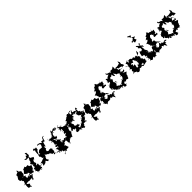

<svg xmlns="http://www.w3.org/2000/svg" viewBox="657 -3891 6879 6879"><g transform="rotate(-45 4096.5 -451.5)"><path d="M236 -513 179 -582 174 -509 70 -466 73 -405 -2 -292 9 -319 15 -246 25 -218 108 -183 125 -214 66 -170 111 -130 78 -36 -13 -5 68 -17 56 106 67 177 144 186 175 218 189 209 166 138 146 162 206 98 102 18C216 -16 222 -1 263 12C291 5 293 6 367 2C326 11 397 -12 354 -55C367 -32 347 1 393 16C377 -42 447 7 398 -39C398 6 382 68 344 63C370 32 387 108 384 62C362 68 388 80 401 79C459 19 416 7 425 19C403 38 482 -42 478 -51C525 -60 502 -54 496 -76C571 -70 500 -110 440 -66C482 -142 565 -142 555 -79C537 -69 611 -150 591 -115C653 -101 601 -172 588 -198C628 -155 588 -174 629 -197C612 -217 649 -218 635 -176C670 -257 660 -231 689 -194C654 -244 671 -242 710 -339L627 -368L609 -438L525 -428L485 -457L508 -485L395 -429L373 -435L384 -399L300 -305L327 -269C422 -215 391 -156 402 -241C477 -217 404 -218 485 -138C490 -153 382 -201 414 -134C364 -158 339 -130 313 -128C379 -93 449 -138 391 -121C469 -167 493 -136 450 -85C478 -98 441 -113 438 -114C349 -88 348 -111 319 -136C329 -125 294 -144 294 -101C278 -103 266 -191 276 -196C276 -196 292 -234 306 -248C307 -199 289 -240 195 -248C195 -215 156 -209 182 -277C182 -277 181 -228 196 -154L212 -227L286 -320L287 -380L292 -431L308 -436L201 -511L215 -518Z M730 -199C743 -203 719 -167 690 -156C694 -89 690 -158 656 -52C694 -105 669 -49 737 -17C704 -59 670 -43 743 37C748 56 700 45 718 -16C759 38 774 -8 840 16C842 -31 855 -54 807 -15C869 -21 896 52 874 37C831 21 848 17 794 2C864 -6 925 -23 889 41C911 0 956 -46 887 -58C884 -34 959 -94 917 -137C934 -116 959 -106 979 -75C1003 -111 989 -74 967 -106C974 -72 969 -62 950 -82C991 -132 996 -116 924 -85C912 -138 894 -152 914 -188C919 -217 918 -227 836 -206H819L882 -269L853 -349L892 -432L925 -409L974 -488L855 -553L862 -638L903 -654L895 -678L890 -782L834 -809L845 -693L796 -722L760 -641L657 -657L712 -601L835 -604L777 -497L770 -446L734 -412L701 -402L773 -288L731 -286L748 -207L664 -173L695 -133L718 -165Z M1751 -1 1712 -22 1633 -4 1549 -38 1635 -107 1646 -124 1634 -201 1659 -209 1625 -274 1534 -279 1513 -259 1451 -298 1469 -390 1447 -392 1433 -353 1500 -379 1492 -494 1546 -450 1555 -504 1592 -627 1655 -603 1665 -657 1698 -753 1776 -759 1691 -781 1664 -742 1636 -680 1545 -687 1553 -629 1473 -687 1388 -709 1335 -676 1432 -668 1470 -623 1428 -518 1325 -525 1293 -528 1209 -459 1216 -395 1161 -416 1223 -556 1255 -557 1274 -671 1219 -662 1163 -706 1120 -650 1102 -651 1179 -623 1156 -582 1146 -483 1148 -450 1121 -347 1149 -324 1146 -336 1179 -223 1233 -221 1167 -205 1061 -166 977 -149 1032 -118 1004 -7 1116 -36 1177 -89 1235 -12 1261 -23 1289 -36 1240 -112 1267 -177 1295 -205 1319 -316 1269 -354 1299 -295 1338 -236 1426 -192 1398 -189 1480 -167 1542 -68 1534 -88 1654 -59 1599 -33H1592L1611 -6L1733 4L1751 88L1785 -26Z M1844 260 1887 185 1939 162 1977 211 1982 167 2020 158 2115 149 2070 22 2065 -11C2067 13 1992 27 2057 2C2029 20 2018 -39 2091 -17C2129 -95 2076 -63 2211 -94C2235 15 2199 2 2244 60C2294 38 2256 76 2230 76C2272 117 2230 92 2239 124C2298 33 2260 32 2344 -4C2299 -28 2382 -2 2402 -63C2390 -49 2424 38 2353 -58C2408 -18 2470 -40 2503 -17C2471 -37 2477 -49 2491 -54C2489 -106 2487 -102 2508 -77C2526 -178 2571 -146 2572 -182C2524 -188 2548 -214 2517 -187C2557 -196 2580 -258 2556 -205C2513 -225 2500 -200 2578 -192C2522 -256 2564 -278 2525 -221C2575 -320 2595 -308 2547 -289C2597 -344 2563 -336 2598 -353C2652 -317 2600 -367 2655 -418C2659 -343 2691 -387 2670 -484C2677 -502 2548 -484 2600 -495C2615 -506 2562 -537 2586 -477C2508 -504 2565 -549 2538 -494C2476 -532 2460 -487 2429 -559C2405 -528 2455 -558 2454 -537C2422 -581 2368 -578 2423 -618C2375 -557 2449 -626 2458 -579C2491 -618 2472 -587 2463 -603C2470 -580 2405 -559 2347 -618C2383 -673 2334 -643 2365 -680C2352 -698 2387 -672 2402 -664C2376 -718 2384 -667 2310 -620C2285 -640 2301 -598 2258 -645C2315 -662 2245 -689 2260 -644C2255 -734 2241 -717 2190 -662C2251 -673 2235 -686 2204 -605C2267 -632 2277 -676 2182 -611C2243 -643 2178 -631 2209 -706C2191 -729 2150 -707 2150 -707C2104 -662 2051 -667 2053 -725C2005 -632 2063 -669 1985 -602C1972 -668 1988 -605 2079 -609C2014 -660 2070 -705 2075 -749C2041 -714 2006 -677 2036 -660C1992 -683 2012 -629 2008 -662C2034 -573 1997 -624 1966 -586C1996 -607 2018 -571 1938 -563C1972 -523 1988 -497 2038 -530C1953 -550 1974 -525 1935 -519C1903 -565 1895 -494 1844 -540C1815 -557 1824 -527 1768 -498C1855 -476 1801 -508 1800 -483C1750 -567 1763 -571 1788 -604C1738 -491 1838 -561 1776 -469C1839 -481 1826 -495 1818 -395C1785 -402 1791 -447 1789 -385C1855 -403 1888 -373 1833 -408C1872 -384 1873 -473 1890 -425C1866 -433 1831 -405 1843 -313C1806 -299 1800 -312 1878 -324C1809 -356 1856 -350 1819 -249C1882 -323 1809 -234 1819 -185C1857 -267 1854 -235 1828 -235C1839 -226 1897 -291 1863 -216C1897 -208 1803 -224 1778 -207C1815 -161 1796 -135 1838 -164C1861 -128 1873 -101 1849 -126C1827 -95 1860 -48 1867 -70C1905 -98 1879 -92 1826 -97C1842 -136 1831 -131 1769 -120C1756 -170 1710 -78 1717 -63C1721 -96 1741 -68 1724 -117C1790 -115 1755 -50 1788 -36C1769 6 1806 -64 1755 17C1805 1 1799 10 1800 88C1831 73 1885 43 1863 110C1897 166 1954 105 1936 193C1888 131 1930 211 1909 139C1920 192 1892 179 1863 254C1906 300 1802 160 1853 215L1877 240ZM2016 -364C2037 -322 1964 -372 1970 -319C2009 -391 2069 -407 2046 -346C2056 -411 2052 -361 2097 -444C2075 -431 2030 -431 2046 -426C2057 -478 2024 -461 2002 -477C2058 -534 2025 -496 1997 -513C2047 -596 2052 -607 2020 -594C2084 -617 2103 -636 2028 -573C2118 -665 2048 -663 2114 -589C2060 -594 2097 -613 2112 -663C2154 -649 2181 -610 2206 -621C2222 -662 2251 -672 2297 -603C2299 -633 2308 -660 2340 -567C2340 -564 2377 -526 2299 -570C2360 -488 2315 -444 2377 -471C2317 -454 2305 -432 2305 -460C2329 -505 2402 -479 2401 -498C2359 -440 2441 -462 2451 -477C2361 -478 2362 -417 2385 -452C2407 -427 2370 -399 2316 -364C2391 -423 2319 -370 2356 -415C2361 -414 2395 -349 2420 -406C2335 -309 2336 -352 2340 -285C2388 -288 2397 -308 2389 -273C2334 -256 2328 -224 2317 -239C2306 -169 2357 -166 2295 -149C2336 -237 2249 -141 2225 -134C2300 -114 2315 -109 2294 -175C2263 -139 2259 -157 2207 -130C2213 -158 2223 -137 2277 -165C2206 -200 2184 -185 2229 -200C2132 -109 2153 -183 2080 -189C2110 -147 2110 -142 2044 -126C2070 -135 2087 -218 2023 -173C2086 -209 2035 -165 2062 -230C2107 -246 2071 -211 2110 -261C2097 -288 2111 -252 2077 -262C2081 -283 2003 -312 1996 -363C1996 -363 1956 -323 1968 -397C2028 -332 1988 -378 1997 -329C2017 -341 2017 -315 1945 -312C1956 -345 1963 -360 1898 -436L1976 -398Z M2819 -349C2785 -380 2738 -378 2785 -388C2764 -431 2743 -370 2838 -420C2812 -414 2848 -400 2843 -390C2855 -434 2878 -451 2928 -346C2937 -442 2901 -508 2969 -455C2994 -469 2966 -498 2952 -485C2971 -529 3000 -502 3036 -498C2991 -540 2975 -591 3022 -562C3012 -594 3072 -513 3066 -574C3100 -570 3100 -563 3102 -552C3081 -489 3112 -534 3187 -577C3192 -540 3142 -556 3223 -561C3156 -507 3132 -499 3112 -494C3197 -442 3202 -492 3137 -455C3146 -443 3152 -433 3158 -416C3194 -340 3163 -418 3225 -368C3225 -324 3267 -369 3281 -333C3227 -342 3191 -352 3200 -288C3174 -225 3201 -231 3123 -262C3168 -189 3184 -191 3149 -265C3147 -196 3154 -178 3121 -233C3160 -273 3132 -276 3187 -298C3142 -234 3130 -268 3145 -245C3070 -202 3115 -236 3077 -147C3089 -204 3084 -164 3031 -109C3026 -177 3055 -185 2992 -104C2963 -90 2931 -71 2931 -90C2995 -66 2960 -67 2924 -84C2946 -47 2882 -41 2865 -130C2963 -80 2981 -193 2916 -171C2917 -141 2957 -147 2925 -116C2937 -168 2907 -140 2938 -237C2933 -179 2855 -201 2861 -235C2887 -191 2793 -207 2836 -203C2823 -229 2814 -278 2776 -244C2829 -300 2838 -275 2755 -387C2764 -326 2772 -428 2813 -442L2806 -350ZM2645 -349C2634 -301 2578 -283 2651 -323C2671 -260 2643 -232 2621 -263C2637 -208 2585 -190 2593 -222C2598 -145 2651 -149 2667 -202C2659 -180 2684 -217 2721 -129C2698 -129 2742 -152 2782 -158C2741 -141 2750 -65 2713 -82C2707 -104 2707 -152 2686 -141C2748 -96 2686 -75 2703 -13C2732 8 2835 13 2832 -30C2844 0 2900 48 2920 1C2896 50 2941 42 2896 39C2859 31 2882 24 2929 -22C2922 18 2975 56 2975 -3C2988 61 2998 -3 2992 -8C2968 41 2965 -1 2983 62C3072 56 3037 58 3036 3C3090 75 3054 51 3027 -3C3073 12 3071 -21 3085 -49C3064 -39 3107 -84 3119 -74C3158 -48 3139 -69 3227 -88C3245 -78 3194 -21 3185 -74C3215 -131 3143 -153 3202 -126C3197 -119 3188 -111 3243 -69C3229 -58 3179 -108 3220 -39C3168 -115 3193 -123 3286 -193C3270 -223 3248 -173 3257 -249C3306 -236 3246 -214 3307 -215C3304 -271 3285 -211 3270 -256C3297 -233 3380 -285 3372 -305C3339 -295 3326 -277 3343 -243C3396 -321 3388 -281 3398 -378C3362 -380 3312 -387 3292 -448C3322 -397 3346 -368 3336 -394C3378 -435 3362 -391 3416 -423C3390 -374 3430 -407 3319 -368C3335 -389 3369 -400 3351 -411C3340 -450 3348 -459 3293 -403C3373 -455 3287 -450 3295 -453C3362 -522 3312 -499 3316 -480C3249 -514 3247 -518 3265 -582C3286 -585 3208 -649 3210 -624C3293 -707 3281 -695 3296 -602C3208 -672 3212 -611 3279 -636C3194 -576 3183 -583 3160 -637C3153 -651 3168 -653 3157 -625C3139 -618 3071 -640 3071 -654C3096 -640 3113 -718 3078 -688C3064 -712 3048 -679 3011 -603C3003 -647 3008 -625 2974 -628C2980 -732 3002 -745 2989 -716C3033 -768 3109 -715 3059 -739C3133 -670 3115 -697 3105 -727C3011 -702 3005 -742 3073 -735C3062 -748 3051 -680 2965 -730C2983 -755 2941 -728 2941 -683C2900 -738 2907 -754 2865 -694C2849 -767 2887 -733 2833 -674C2823 -720 2850 -668 2832 -659C2760 -673 2740 -626 2787 -606C2733 -649 2769 -611 2696 -522C2759 -591 2751 -637 2815 -644C2800 -656 2771 -577 2763 -641C2773 -640 2759 -611 2679 -590C2733 -562 2724 -551 2635 -487C2685 -584 2637 -564 2673 -501C2651 -523 2664 -472 2698 -421C2701 -425 2674 -395 2669 -406C2659 -413 2625 -376 2609 -343C2586 -420 2602 -415 2624 -467L2618 -368Z M3637 -513 3580 -582 3575 -509 3471 -466 3474 -405 3399 -292 3410 -319 3416 -246 3426 -218 3509 -183 3526 -214 3467 -170 3512 -130 3479 -36 3388 -5 3469 -17 3457 106 3468 177 3545 186 3576 218 3590 209 3567 138 3547 162 3607 98 3503 18C3617 -16 3623 -1 3664 12C3692 5 3694 6 3768 2C3727 11 3798 -12 3755 -55C3768 -32 3748 1 3794 16C3778 -42 3848 7 3799 -39C3799 6 3783 68 3745 63C3771 32 3788 108 3785 62C3763 68 3789 80 3802 79C3860 19 3817 7 3826 19C3804 38 3883 -42 3879 -51C3926 -60 3903 -54 3897 -76C3972 -70 3901 -110 3841 -66C3883 -142 3966 -142 3956 -79C3938 -69 4012 -150 3992 -115C4054 -101 4002 -172 3989 -198C4029 -155 3989 -174 4030 -197C4013 -217 4050 -218 4036 -176C4071 -257 4061 -231 4090 -194C4055 -244 4072 -242 4111 -339L4028 -368L4010 -438L3926 -428L3886 -457L3909 -485L3796 -429L3774 -435L3785 -399L3701 -305L3728 -269C3823 -215 3792 -156 3803 -241C3878 -217 3805 -218 3886 -138C3891 -153 3783 -201 3815 -134C3765 -158 3740 -130 3714 -128C3780 -93 3850 -138 3792 -121C3870 -167 3894 -136 3851 -85C3879 -98 3842 -113 3839 -114C3750 -88 3749 -111 3720 -136C3730 -125 3695 -144 3695 -101C3679 -103 3667 -191 3677 -196C3677 -196 3693 -234 3707 -248C3708 -199 3690 -240 3596 -248C3596 -215 3557 -209 3583 -277C3583 -277 3582 -228 3597 -154L3613 -227L3687 -320L3688 -380L3693 -431L3709 -436L3602 -511L3616 -518Z M4376 -123C4400 -143 4318 -113 4321 -93C4269 -122 4234 -136 4314 -127C4209 -136 4267 -146 4273 -250C4239 -274 4191 -232 4172 -272C4199 -212 4254 -273 4169 -247C4245 -280 4268 -290 4240 -209C4288 -247 4266 -152 4292 -140C4283 -172 4301 -208 4283 -224C4343 -257 4360 -248 4401 -253C4358 -269 4409 -332 4400 -247C4412 -247 4385 -222 4468 -206C4475 -195 4433 -225 4516 -188L4468 -224L4396 -303C4367 -363 4347 -323 4386 -373C4372 -379 4305 -367 4369 -418C4278 -381 4305 -375 4293 -401C4305 -473 4323 -440 4335 -476C4299 -470 4359 -526 4341 -460C4326 -512 4326 -507 4336 -532C4342 -533 4332 -540 4318 -550C4326 -552 4315 -537 4343 -557C4336 -567 4399 -642 4405 -623C4406 -603 4435 -634 4464 -584C4399 -616 4430 -627 4469 -555C4469 -555 4488 -592 4490 -552C4411 -478 4502 -439 4463 -458L4588 -466C4604 -443 4626 -439 4625 -520C4569 -507 4555 -505 4556 -555C4623 -535 4591 -611 4625 -673C4545 -665 4559 -686 4559 -661C4537 -692 4543 -678 4541 -736C4528 -762 4615 -765 4563 -764C4535 -759 4516 -668 4538 -684C4464 -692 4458 -735 4408 -709C4434 -757 4370 -704 4407 -766C4387 -735 4391 -768 4354 -799C4372 -822 4360 -770 4288 -704C4357 -752 4325 -712 4355 -699C4336 -764 4332 -729 4225 -697C4263 -718 4239 -654 4258 -651C4254 -682 4148 -609 4152 -582C4201 -641 4180 -608 4176 -610C4232 -529 4234 -600 4171 -535C4135 -494 4181 -516 4165 -546C4176 -515 4146 -529 4072 -491C4127 -446 4136 -463 4115 -430C4161 -417 4105 -372 4165 -394C4161 -411 4106 -376 4163 -377C4108 -358 4197 -402 4121 -335C4164 -328 4135 -377 4194 -287C4185 -278 4145 -252 4168 -283C4113 -291 4127 -246 4088 -202C4093 -206 4127 -207 4095 -169C4010 -123 4036 -137 3996 -166C4073 -128 4064 -175 4141 -169C4141 -146 4101 -89 4154 -64C4132 -108 4082 -69 4085 -65C4125 -71 4059 -81 4097 -99C4133 -51 4128 18 4118 -35C4128 4 4200 -6 4176 63C4251 -26 4276 10 4258 -9C4333 15 4371 -15 4383 -12C4393 -14 4393 -17 4396 -66C4367 -19 4470 -52 4424 -58C4426 -17 4468 -32 4447 15C4484 -27 4495 -20 4465 -29C4549 9 4496 -14 4566 86C4594 -54 4541 -66 4618 -17C4611 -29 4611 -83 4593 -72C4643 -31 4590 -120 4594 -110C4683 -57 4669 -92 4694 -86C4653 -153 4627 -114 4614 -126C4596 -136 4553 -75 4611 -117L4526 -99L4506 -147L4418 -126C4392 -110 4377 -148 4426 -93C4455 -146 4452 -91 4503 -143C4445 -83 4447 -152 4438 -178L4419 -199L4334 -87Z M4899 -349C4946 -356 4899 -319 4906 -335C4881 -384 4894 -405 4935 -437C4947 -461 4875 -500 4912 -514C4864 -466 4883 -500 4914 -547C4921 -575 4960 -565 5000 -534C4923 -560 5024 -610 4975 -602C4955 -569 4985 -535 5024 -609C5060 -530 5011 -555 5079 -478C5114 -485 5081 -574 5098 -592C5126 -596 5059 -559 5146 -568C5131 -580 5106 -595 5126 -533C5141 -561 5154 -498 5157 -497C5159 -455 5247 -490 5239 -441C5252 -417 5287 -417 5269 -430C5295 -452 5267 -402 5226 -374C5317 -399 5237 -427 5249 -386C5226 -319 5251 -288 5191 -335C5274 -337 5252 -282 5224 -234C5250 -257 5236 -188 5241 -250C5219 -248 5261 -236 5177 -207C5207 -202 5219 -164 5159 -198C5217 -211 5178 -170 5142 -240C5121 -248 5187 -170 5108 -160C5112 -161 5119 -190 5129 -172C5073 -191 5100 -108 5065 -143C5053 -138 5042 -103 5045 -66C5032 -80 5006 -160 4950 -106C4978 -147 4919 -136 4866 -192C4885 -172 4921 -244 4931 -264C4915 -285 4900 -328 4947 -311C4914 -345 4921 -301 4959 -351C4939 -326 4991 -286 4992 -257L4899 -338L4882 -325ZM5352 -580 5432 -572 5497 -554 5482 -504 5516 -525 5594 -521 5577 -580 5543 -628 5555 -707 5516 -787 5492 -666 5478 -694 5450 -678 5381 -666 5265 -673 5263 -779 5182 -721C5075 -722 5088 -730 5051 -730C5080 -741 5107 -678 5072 -680C5063 -680 5063 -673 5081 -647C5034 -705 5037 -717 4994 -715C5017 -716 5004 -715 4976 -722C4893 -742 4932 -781 4918 -787C4880 -758 4891 -747 4898 -726C4919 -722 4921 -663 4985 -683C4956 -674 4919 -674 4843 -618C4833 -660 4873 -599 4833 -597C4813 -603 4845 -608 4759 -630C4743 -538 4820 -594 4729 -537C4780 -509 4798 -543 4718 -486C4768 -455 4798 -470 4804 -497C4818 -469 4774 -447 4876 -507C4867 -482 4822 -498 4791 -516C4805 -425 4773 -396 4765 -420C4681 -368 4705 -367 4683 -348C4698 -387 4632 -418 4693 -386C4650 -301 4631 -323 4677 -233C4685 -267 4678 -253 4655 -236C4641 -185 4718 -178 4698 -234C4661 -235 4689 -148 4696 -235C4815 -189 4726 -208 4763 -224C4708 -228 4691 -179 4712 -169C4727 -108 4807 -134 4767 -75C4840 -57 4809 -82 4864 -86C4804 -33 4822 -49 4898 -15C4916 -37 4860 -76 4860 -122C4818 -112 4885 -114 4860 -180C4812 -100 4863 -94 4879 -99C4870 -50 4877 -73 4928 -57C4904 -43 4888 -17 4992 -37C4938 21 5034 5 5036 29C4996 0 4996 -58 5015 -20C5001 -45 5079 13 5066 -15C5038 87 5097 2 5036 46C5082 32 5093 77 5150 56C5107 28 5172 52 5149 11C5189 -4 5196 48 5149 10C5205 9 5208 -7 5140 0C5159 21 5143 -66 5125 -64C5142 -66 5222 -104 5209 -103C5209 -34 5232 -60 5250 -80C5242 -103 5271 -119 5361 -66C5322 -122 5379 -106 5344 -109C5389 -106 5294 -147 5352 -67C5364 -33 5333 -69 5360 -98C5390 -144 5395 -64 5390 -131C5380 -177 5418 -166 5422 -190C5407 -131 5412 -184 5413 -212C5440 -264 5464 -264 5491 -303C5433 -309 5440 -343 5408 -331C5345 -395 5330 -355 5350 -370C5369 -367 5427 -352 5453 -370C5465 -397 5460 -405 5463 -448C5458 -406 5464 -435 5450 -441C5444 -398 5379 -423 5422 -382C5348 -468 5335 -396 5323 -428C5371 -510 5382 -533 5412 -475C5382 -562 5398 -494 5415 -539C5394 -490 5365 -534 5370 -512C5411 -506 5445 -520 5449 -479C5434 -467 5403 -540 5357 -543C5358 -495 5319 -576 5345 -511C5334 -513 5336 -544 5308 -641C5280 -624 5223 -680 5267 -707L5286 -651L5371 -599Z M5794 -256C5785 -286 5787 -251 5830 -260C5776 -250 5828 -272 5824 -344C5753 -328 5783 -356 5796 -380C5862 -383 5879 -343 5885 -351C5901 -419 5931 -430 5925 -437C5999 -397 5941 -358 6006 -339C6041 -392 5996 -319 5977 -310C6015 -317 6086 -289 6028 -297C6017 -314 6003 -297 6006 -218C6023 -232 6023 -255 6003 -191C5978 -208 6016 -140 5998 -194C5968 -153 5931 -149 5946 -102C5917 -125 5988 -83 5956 -219C5976 -188 5867 -147 5928 -116C5817 -133 5851 -131 5872 -162C5817 -196 5810 -156 5858 -177C5882 -226 5863 -238 5892 -217C5827 -259 5922 -290 5925 -285L5771 -253ZM6083 0 6088 -16C6142 -27 6192 -42 6248 -51H6277L6254 -83L6286 -170L6238 -167L6231 -222L6180 -276L6216 -341L6199 -349L6161 -427L6162 -420L6260 -475L6255 -587C6218 -517 6183 -446 6143 -380L6133 -464C6092 -453 6077 -461 6047 -459C6091 -397 6077 -480 6066 -432C6058 -438 6042 -412 6018 -496C5919 -455 5914 -511 5946 -503C5909 -513 5880 -548 5838 -533C5828 -543 5806 -543 5783 -459C5776 -455 5775 -478 5754 -519C5738 -535 5803 -552 5785 -573C5748 -552 5741 -542 5659 -515C5723 -454 5664 -421 5706 -408C5666 -416 5645 -422 5691 -398C5698 -394 5657 -430 5620 -414C5650 -358 5653 -400 5607 -441C5597 -461 5551 -412 5632 -420C5616 -470 5594 -399 5701 -423C5637 -425 5691 -330 5641 -340C5682 -359 5683 -329 5630 -260C5621 -268 5567 -269 5609 -285C5566 -217 5635 -284 5649 -269C5636 -230 5653 -258 5686 -226C5650 -171 5617 -187 5664 -127C5654 -88 5626 -67 5623 -76C5663 -91 5669 -148 5605 -66C5550 -76 5591 -55 5648 -67C5662 -78 5710 -88 5695 -60C5783 -25 5762 -23 5735 -22C5784 41 5757 -2 5800 -23C5771 -13 5764 36 5756 -2C5821 60 5829 45 5806 18C5872 24 5910 -34 5881 4C5854 -38 5940 -49 5907 -43C5928 -46 5968 -4 6016 -57C5967 -38 6001 -113 6010 -27C6042 -90 6052 -117 6106 -104C6113 -99 6068 -75 6130 -113L6115 -38L6024 -77L6036 -30Z M6371 -881 6423 -900 6439 -816 6553 -853 6514 -943 6596 -973 6462 -1045 6512 -1113 6384 -1166 6381 -1159 6380 -1139 6427 -1101 6494 -988 6417 -922 6378 -930 6353 -881ZM6362 -199C6410 -192 6429 -170 6387 -152C6387 -152 6406 -168 6339 -162C6405 -101 6375 -106 6378 -49C6356 -19 6364 -75 6354 -79C6315 -35 6397 -56 6393 -86C6394 -65 6416 40 6361 45C6354 5 6392 13 6441 68C6501 43 6492 30 6545 9C6587 67 6510 112 6556 21C6583 46 6561 93 6613 43C6649 49 6589 28 6659 63C6672 63 6633 -24 6709 -8C6726 -54 6736 -14 6707 -68C6740 -95 6677 -124 6773 -147C6720 -170 6745 -182 6739 -180C6734 -214 6724 -208 6688 -151C6593 -221 6585 -202 6606 -144C6569 -246 6533 -181 6507 -258C6561 -207 6534 -212 6541 -269C6541 -269 6497 -267 6503 -311L6615 -159L6546 -240L6556 -304L6518 -375L6499 -371L6509 -421L6490 -554L6567 -483L6553 -572L6512 -580L6490 -638L6542 -668L6489 -710L6482 -636L6463 -627L6368 -713L6361 -667L6394 -637L6367 -596L6439 -535L6434 -459L6369 -438L6333 -483L6294 -427L6266 -294L6359 -272L6349 -179Z M6988 -123C7012 -143 6930 -113 6933 -93C6881 -122 6846 -136 6926 -127C6821 -136 6879 -146 6885 -250C6851 -274 6803 -232 6784 -272C6811 -212 6866 -273 6781 -247C6857 -280 6880 -290 6852 -209C6900 -247 6878 -152 6904 -140C6895 -172 6913 -208 6895 -224C6955 -257 6972 -248 7013 -253C6970 -269 7021 -332 7012 -247C7024 -247 6997 -222 7080 -206C7087 -195 7045 -225 7128 -188L7080 -224L7008 -303C6979 -363 6959 -323 6998 -373C6984 -379 6917 -367 6981 -418C6890 -381 6917 -375 6905 -401C6917 -473 6935 -440 6947 -476C6911 -470 6971 -526 6953 -460C6938 -512 6938 -507 6948 -532C6954 -533 6944 -540 6930 -550C6938 -552 6927 -537 6955 -557C6948 -567 7011 -642 7017 -623C7018 -603 7047 -634 7076 -584C7011 -616 7042 -627 7081 -555C7081 -555 7100 -592 7102 -552C7023 -478 7114 -439 7075 -458L7200 -466C7216 -443 7238 -439 7237 -520C7181 -507 7167 -505 7168 -555C7235 -535 7203 -611 7237 -673C7157 -665 7171 -686 7171 -661C7149 -692 7155 -678 7153 -736C7140 -762 7227 -765 7175 -764C7147 -759 7128 -668 7150 -684C7076 -692 7070 -735 7020 -709C7046 -757 6982 -704 7019 -766C6999 -735 7003 -768 6966 -799C6984 -822 6972 -770 6900 -704C6969 -752 6937 -712 6967 -699C6948 -764 6944 -729 6837 -697C6875 -718 6851 -654 6870 -651C6866 -682 6760 -609 6764 -582C6813 -641 6792 -608 6788 -610C6844 -529 6846 -600 6783 -535C6747 -494 6793 -516 6777 -546C6788 -515 6758 -529 6684 -491C6739 -446 6748 -463 6727 -430C6773 -417 6717 -372 6777 -394C6773 -411 6718 -376 6775 -377C6720 -358 6809 -402 6733 -335C6776 -328 6747 -377 6806 -287C6797 -278 6757 -252 6780 -283C6725 -291 6739 -246 6700 -202C6705 -206 6739 -207 6707 -169C6622 -123 6648 -137 6608 -166C6685 -128 6676 -175 6753 -169C6753 -146 6713 -89 6766 -64C6744 -108 6694 -69 6697 -65C6737 -71 6671 -81 6709 -99C6745 -51 6740 18 6730 -35C6740 4 6812 -6 6788 63C6863 -26 6888 10 6870 -9C6945 15 6983 -15 6995 -12C7005 -14 7005 -17 7008 -66C6979 -19 7082 -52 7036 -58C7038 -17 7080 -32 7059 15C7096 -27 7107 -20 7077 -29C7161 9 7108 -14 7178 86C7206 -54 7153 -66 7230 -17C7223 -29 7223 -83 7205 -72C7255 -31 7202 -120 7206 -110C7295 -57 7281 -92 7306 -86C7265 -153 7239 -114 7226 -126C7208 -136 7165 -75 7223 -117L7138 -99L7118 -147L7030 -126C7004 -110 6989 -148 7038 -93C7067 -146 7064 -91 7115 -143C7057 -83 7059 -152 7050 -178L7031 -199L6946 -87Z M7511 -349C7558 -356 7511 -319 7518 -335C7493 -384 7506 -405 7547 -437C7559 -461 7487 -500 7524 -514C7476 -466 7495 -500 7526 -547C7533 -575 7572 -565 7612 -534C7535 -560 7636 -610 7587 -602C7567 -569 7597 -535 7636 -609C7672 -530 7623 -555 7691 -478C7726 -485 7693 -574 7710 -592C7738 -596 7671 -559 7758 -568C7743 -580 7718 -595 7738 -533C7753 -561 7766 -498 7769 -497C7771 -455 7859 -490 7851 -441C7864 -417 7899 -417 7881 -430C7907 -452 7879 -402 7838 -374C7929 -399 7849 -427 7861 -386C7838 -319 7863 -288 7803 -335C7886 -337 7864 -282 7836 -234C7862 -257 7848 -188 7853 -250C7831 -248 7873 -236 7789 -207C7819 -202 7831 -164 7771 -198C7829 -211 7790 -170 7754 -240C7733 -248 7799 -170 7720 -160C7724 -161 7731 -190 7741 -172C7685 -191 7712 -108 7677 -143C7665 -138 7654 -103 7657 -66C7644 -80 7618 -160 7562 -106C7590 -147 7531 -136 7478 -192C7497 -172 7533 -244 7543 -264C7527 -285 7512 -328 7559 -311C7526 -345 7533 -301 7571 -351C7551 -326 7603 -286 7604 -257L7511 -338L7494 -325ZM7964 -580 8044 -572 8109 -554 8094 -504 8128 -525 8206 -521 8189 -580 8155 -628 8167 -707 8128 -787 8104 -666 8090 -694 8062 -678 7993 -666 7877 -673 7875 -779 7794 -721C7687 -722 7700 -730 7663 -730C7692 -741 7719 -678 7684 -680C7675 -680 7675 -673 7693 -647C7646 -705 7649 -717 7606 -715C7629 -716 7616 -715 7588 -722C7505 -742 7544 -781 7530 -787C7492 -758 7503 -747 7510 -726C7531 -722 7533 -663 7597 -683C7568 -674 7531 -674 7455 -618C7445 -660 7485 -599 7445 -597C7425 -603 7457 -608 7371 -630C7355 -538 7432 -594 7341 -537C7392 -509 7410 -543 7330 -486C7380 -455 7410 -470 7416 -497C7430 -469 7386 -447 7488 -507C7479 -482 7434 -498 7403 -516C7417 -425 7385 -396 7377 -420C7293 -368 7317 -367 7295 -348C7310 -387 7244 -418 7305 -386C7262 -301 7243 -323 7289 -233C7297 -267 7290 -253 7267 -236C7253 -185 7330 -178 7310 -234C7273 -235 7301 -148 7308 -235C7427 -189 7338 -208 7375 -224C7320 -228 7303 -179 7324 -169C7339 -108 7419 -134 7379 -75C7452 -57 7421 -82 7476 -86C7416 -33 7434 -49 7510 -15C7528 -37 7472 -76 7472 -122C7430 -112 7497 -114 7472 -180C7424 -100 7475 -94 7491 -99C7482 -50 7489 -73 7540 -57C7516 -43 7500 -17 7604 -37C7550 21 7646 5 7648 29C7608 0 7608 -58 7627 -20C7613 -45 7691 13 7678 -15C7650 87 7709 2 7648 46C7694 32 7705 77 7762 56C7719 28 7784 52 7761 11C7801 -4 7808 48 7761 10C7817 9 7820 -7 7752 0C7771 21 7755 -66 7737 -64C7754 -66 7834 -104 7821 -103C7821 -34 7844 -60 7862 -80C7854 -103 7883 -119 7973 -66C7934 -122 7991 -106 7956 -109C8001 -106 7906 -147 7964 -67C7976 -33 7945 -69 7972 -98C8002 -144 8007 -64 8002 -131C7992 -177 8030 -166 8034 -190C8019 -131 8024 -184 8025 -212C8052 -264 8076 -264 8103 -303C8045 -309 8052 -343 8020 -331C7957 -395 7942 -355 7962 -370C7981 -367 8039 -352 8065 -370C8077 -397 8072 -405 8075 -448C8070 -406 8076 -435 8062 -441C8056 -398 7991 -423 8034 -382C7960 -468 7947 -396 7935 -428C7983 -510 7994 -533 8024 -475C7994 -562 8010 -494 8027 -539C8006 -490 7977 -534 7982 -512C8023 -506 8057 -520 8061 -479C8046 -467 8015 -540 7969 -543C7970 -495 7931 -576 7957 -511C7946 -513 7948 -544 7920 -641C7892 -624 7835 -680 7879 -707L7898 -651L7983 -599Z"/></g></svg>

Font: Hussar Lance
Style: ExBd
Weight: 700
Foundry: Cannot Into Space Fonts, PlusOne Fonts
Version: Version 2.270